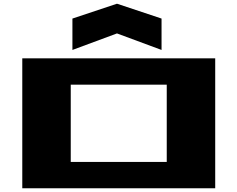

<svg xmlns="http://www.w3.org/2000/svg" viewBox="-20 -1014 1279 1034"><path d="M100 0V-700H1139V0ZM361 -142H878V-558H361ZM370 -745V-914L610 -994L850 -914V-745L610 -834Z"/></svg>

Font: Stalinist One
Style: Regular
Weight: 400
Designer: Jovanny Lemonad
Foundry: Alexey Maslov, Jovanny Lemonad
Version: Version 3.004